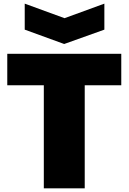

<svg xmlns="http://www.w3.org/2000/svg" viewBox="-20 -1036 707 1056"><path d="M116 -1016 335 -936 554 -1016V-873L333 -794L116 -873ZM221 -567H20V-740H647V-567H446V0H221Z"/></svg>

Font: Plata Sans Black
Style: Regular
Weight: 900
Designer: Pablo Impallari, Andres Torresi, & Cristiano Sobral
Foundry: Pablo Impallari, Andres Torresi, & Cristiano Sobral
Version: Version 1.00;December 28, 2019;FontCreator 12.0.0.2547 64-bi